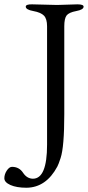

<svg xmlns="http://www.w3.org/2000/svg" viewBox="-89 -673 409 893"><path d="M299.8 -642.1Q299.8 -627.9 265.6 -621.6Q231.4 -615.2 220.7 -601.1Q210 -586.9 210 -550.8V-142.1Q210 9.8 192.9 62Q183.1 91.8 177.7 101.6Q125.5 199.2 34.2 200.2Q-11.7 200.2 -40.5 187.5Q-68.8 174.8 -68.8 156.2Q-68.8 137.7 -57.6 120.6Q-45.9 103 -33.2 103Q0 103 18.1 130.4Q36.1 157.7 64 158.2Q129.9 158.2 129.9 0V-550.8Q129.9 -585 115.7 -600.1Q101.1 -615.2 65.9 -621.6Q30.8 -627.9 30.8 -642.1Q30.8 -653.3 60.1 -652.8L176.8 -649.9L271 -652.8Q299.8 -652.8 299.8 -642.1Z"/></svg>

Font: EBGaramond
Style: Regular
Weight: 400
Version: Version 000.012g